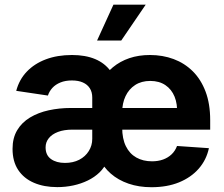

<svg xmlns="http://www.w3.org/2000/svg" viewBox="-20 -783 948 814"><path d="M222.7 10.3Q166.5 10.3 123.8 -8.1Q81.1 -26.4 57.1 -62.5Q33.2 -98.6 33.2 -151.9Q33.2 -198.2 53 -231.2Q72.8 -264.2 107.4 -284.9Q142.1 -305.7 186.5 -315.4Q231 -325.2 280.3 -325.2H768.6L730.5 -299.8Q732.9 -341.8 720.2 -373Q707.5 -404.3 681.2 -422.1Q654.8 -439.9 617.2 -439.9Q579.6 -439.9 553 -422.6Q526.4 -405.3 512.2 -375.2Q498 -345.2 498 -306.6V-242.2Q498 -194.8 513.7 -163.1Q529.3 -131.3 557.9 -115.2Q586.4 -99.1 624.5 -99.1Q650.4 -99.1 671.4 -106.7Q692.4 -114.3 707.5 -128.7Q722.7 -143.1 730.5 -164.1L865.7 -154.8Q855 -105 822.5 -67.9Q790 -30.8 739.3 -10Q688.5 10.7 622.1 10.7Q568.8 10.7 524.9 -4.4Q481 -19.5 449.5 -47.1Q418 -74.7 400.4 -112.3L406.2 -437Q427.7 -472.2 458.3 -497.6Q488.8 -522.9 528.3 -536.4Q567.9 -549.8 615.7 -549.8Q669.9 -549.8 716.3 -532.5Q762.7 -515.1 797.4 -480.7Q832 -446.3 851.6 -394.5Q871.1 -342.8 871.1 -273.9V-233.4H287.1Q251 -233.4 225.6 -223.6Q200.2 -213.9 186.8 -197Q173.3 -180.2 173.3 -158.2Q173.3 -125 196.3 -108.6Q219.2 -92.3 255.4 -92.3Q290 -92.3 315.9 -105.7Q341.8 -119.1 356.4 -142.6Q371.1 -166 371.1 -194.3V-369.6Q371.1 -392.6 360.8 -408.7Q350.6 -424.8 331.5 -433.3Q312.5 -441.9 284.7 -441.9Q256.8 -441.9 236.1 -433.3Q215.3 -424.8 202.1 -410.4Q189 -396 183.1 -377.9L48.8 -397.9Q61.5 -445.8 93.8 -479.5Q126 -513.2 174.6 -531.5Q223.1 -549.8 285.2 -549.8Q342.3 -549.8 383.5 -532.5Q424.8 -515.1 449.5 -480.7Q474.1 -446.3 481 -394.5L473.1 -99.6H434.1Q423.3 -72.8 402.1 -52.2Q380.9 -31.7 352.3 -17.8Q323.7 -3.9 290.8 3.2Q257.8 10.3 222.7 10.3ZM391.6 -611.3 460.9 -763.2H597.7L494.1 -611.3Z"/></svg>

Font: Inter 16pt
Style: Bold
Weight: 700
Version: Version 4.001;git-66647c0bb